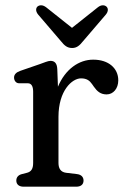

<svg xmlns="http://www.w3.org/2000/svg" viewBox="-20 -704 477 724"><path d="M210 -548.5C223 -532 234 -523 252 -523C269 -523 280 -532 293 -548.5L379.5 -649.5C389.5 -662 388 -673.5 381 -679.5C373 -686 361 -686 349 -676.5L251.5 -599L154 -676.5C141.5 -686 130 -686 121.5 -679.5C115 -673.5 113.5 -662 123.5 -649.5ZM332 -479C278 -479.5 226 -443 198.5 -377L196 -443.5C195 -466 185.5 -474.5 170.5 -474.5C161 -474.5 146.5 -468 129.5 -462L57 -437C41 -431.5 33 -423 33 -411.5C33 -400.5 40 -390 52 -390H85C98.5 -390 105 -378.5 105 -358V-89.5C105 -66.5 97 -56.5 82 -52.5L62.5 -47.5C48.5 -44 41.5 -35 41.5 -23C41.5 -8.5 52 0 69 0H267.5C285 0 295 -8.5 295 -23C295 -36 287 -45.5 270.5 -47.5L229 -52.5C210 -55 200.5 -67.5 200.5 -89.5V-263.5C200.5 -362 251.5 -408.5 285.5 -408.5C307 -408.5 318 -400 327 -387L334 -377C346 -360 359 -348 382 -348C407 -348 426 -370 426 -401C426 -447 389 -479 332 -479Z"/></svg>

Font: dr Title
Style: Regular
Weight: 400
Version: Version 1.000;hotconv 1.0.109;makeotfexe 2.5.65596